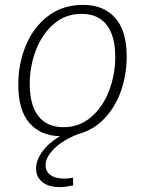

<svg xmlns="http://www.w3.org/2000/svg" viewBox="-20 -552 594 788"><path d="M167 126Q167 151 187 166Q207 181 244 181Q263 181 280 177V209Q247 216 226 216Q179 216 153.5 195Q128 174 128 140Q128 106 153.5 70.5Q179 35 226 7Q146 5 100.5 -47.5Q55 -100 55 -205Q55 -290 86 -365Q117 -440 177 -486Q237 -532 321 -532Q405 -532 452.5 -479Q500 -426 500 -320Q500 -248 477.5 -181.5Q455 -115 410 -67Q365 -19 302 -2Q239 22 203 57.5Q167 93 167 126ZM241 -30Q306 -30 354.5 -72Q403 -114 428 -180.5Q453 -247 453 -318Q453 -404 418 -449.5Q383 -495 315 -495Q248 -495 200 -453Q152 -411 127 -345Q102 -279 102 -208Q102 -121 137.5 -75.5Q173 -30 241 -30Z"/></svg>

Font: Bitter Pro Light
Style: Italic
Weight: 300
Italic angle: -9°
Designer: Sol Matas, and Bitter project Authors
Foundry: Sol Matas
Version: Version 1.010